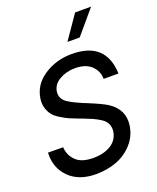

<svg xmlns="http://www.w3.org/2000/svg" viewBox="-179 -1104 993 1218"><g transform="rotate(-20 317.5 -495.0)"><path d="M480 -1000H587.9L453.1 -840.8H370.1ZM255.9 9.8Q139.6 9.8 74.2 -56.2Q8.8 -122.1 14.2 -223.1L116.2 -222.2Q119.1 -168 157 -130.4Q194.8 -92.8 273.9 -92.8Q344.7 -92.8 392.3 -121.8Q439.9 -150.9 449.2 -207Q453.1 -235.8 442.6 -259Q432.1 -282.2 405.5 -299.1Q378.9 -315.9 355 -326.4Q331.1 -336.9 292 -352.1Q283.2 -355 277.8 -356.9Q237.8 -372.1 215.8 -381.6Q193.8 -391.1 162.4 -410.2Q130.9 -429.2 115.5 -448Q100.1 -466.8 90.6 -495.8Q81.1 -524.9 85.9 -560.1Q99.1 -651.9 181.6 -705.8Q264.2 -759.8 368.2 -759.8Q598.1 -759.8 606 -542H505.9Q505.9 -593.8 468 -630.9Q430.2 -668 356.9 -668Q298.8 -668 252 -640.9Q205.1 -613.8 199.2 -565.9Q196.3 -543 205.6 -523.9Q214.8 -504.9 235.8 -491Q256.8 -477.1 280.5 -465.6Q304.2 -454.1 335 -440.9Q343.8 -438 348.1 -436Q450.2 -394 481.9 -373Q573.7 -312 560.1 -210Q550.3 -140.1 504.6 -89.1Q459 -38.1 395 -14.2Q331.1 9.8 255.9 9.8Z"/></g></svg>

Font: Oakes Grotesk
Style: Medium Italic
Weight: 500
Designer: Samuel Oakes
Foundry: Samuel Oakes
Version: Version 1.0 | wf-rip DC20170320